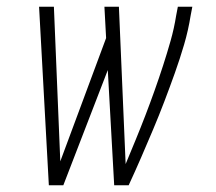

<svg xmlns="http://www.w3.org/2000/svg" viewBox="-20 -550 640 570"><path d="M125 0 96 -530H140L159 -71L295 -437L290 -530H333L353 -63Q368 -99 383 -135.5Q398 -172 412 -208.5Q426 -245 439 -281.5Q452 -318 464 -355Q476 -392 486.5 -429Q497 -466 503 -504L508 -530H551L546 -504Q539 -460 526.5 -417.5Q514 -375 499 -333Q484 -291 468 -249Q452 -207 434.5 -165.5Q417 -124 399 -82.5Q381 -41 362 0H319L300 -342L168 0Z"/></svg>

Font: Iosevka Curly Slab XLtExObl
Style: Regular
Weight: 200
Width: 7
Italic angle: -9°
Monospace: yes
Designer: Belleve Invis
Foundry: Belleve Invis
Version: Version 11.0.0; ttfautohint (v1.8.3)